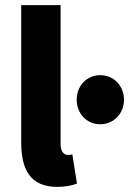

<svg xmlns="http://www.w3.org/2000/svg" viewBox="-20 -719 505 751"><path d="M204 12C238 12 264 6 281 -1L263 -115C255 -113 251 -113 245 -113C233 -113 217 -123 217 -155V-699H63V-161C63 -57 98 12 204 12ZM372 -233C425 -233 465 -275 465 -329C465 -383 425 -425 372 -425C319 -425 280 -383 280 -329C280 -275 319 -233 372 -233Z"/></svg>

Font: DAIFUKU Sans
Style: Bold
Weight: 700
Designer: Original font ‘Source Han Sans JP’ : Paul D. Hunt
Foundry: Daifuku
Version: Version 1.000